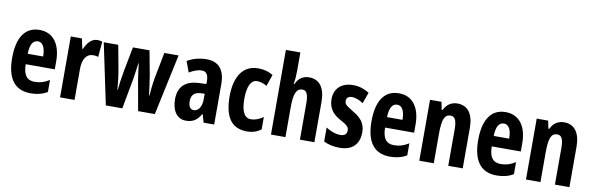

<svg xmlns="http://www.w3.org/2000/svg" viewBox="-51 -1224 5245 1698"><g transform="rotate(10 2571.5 -375.0)"><path d="M234 -556C103 -556 36 -454 36 -270C36 -97 99 10 250 10C307 10 356 -2 400 -28V-136C353 -107 314 -96 268 -96C198 -96 165 -140 164 -236H425V-309C425 -460 357 -556 234 -556ZM237 -454C280 -454 304 -407 304 -330H165C167 -418 194 -454 237 -454Z M751 -557C699 -557 660 -509 639 -457H633L614 -547H514V0H644V-279C644 -364 677 -418 738 -418C756 -418 771 -416 784 -411L796 -550C778 -555 765 -557 751 -557Z M1166 -275 1215 0H1365L1482 -547H1354L1309 -315C1299 -259 1293 -201 1290 -153H1286C1280 -206 1271 -268 1262 -326L1221 -547H1072L1030 -329C1017 -260 1010 -203 1005 -153H1002C997 -214 989 -282 979 -337L940 -547H810L925 0H1073L1124 -276C1131 -315 1137 -370 1144 -418H1147C1152 -375 1159 -320 1166 -275Z M1735 -557C1669 -557 1609 -541 1560 -511L1596 -414C1640 -440 1677 -452 1708 -452C1750 -452 1768 -423 1768 -363V-341L1700 -338C1583 -333 1518 -275 1518 -161C1518 -73 1554 10 1645 10C1709 10 1746 -17 1779 -73H1782L1803 0H1898V-362C1898 -491 1841 -557 1735 -557ZM1731 -252 1768 -254V-204C1768 -137 1739 -94 1698 -94C1666 -94 1649 -118 1649 -167C1649 -221 1676 -249 1731 -252Z M2194 10C2239 10 2284 -3 2319 -31V-142C2283 -116 2245 -102 2208 -102C2151 -102 2121 -158 2121 -271C2121 -384 2152 -444 2206 -444C2235 -444 2264 -435 2294 -417L2330 -521C2292 -545 2250 -557 2196 -557C2053 -557 1989 -437 1989 -271C1989 -80 2057 10 2194 10Z M2538 -591V-760H2408V0H2538V-263C2538 -385 2556 -440 2615 -440C2652 -440 2668 -404 2668 -324V0H2798V-361C2798 -487 2748 -557 2654 -557C2599 -557 2557 -529 2536 -477H2528C2535 -513 2538 -552 2538 -591Z M3200 -160C3200 -244 3154 -289 3087 -328C3019 -369 3007 -380 3007 -408C3007 -435 3024 -451 3056 -451C3092 -451 3127 -435 3158 -414L3194 -514C3148 -542 3102 -557 3049 -557C2945 -557 2881 -498 2881 -402C2881 -323 2920 -272 2988 -235C3058 -199 3070 -180 3070 -153C3070 -120 3050 -103 3013 -103C2966 -103 2917 -123 2882 -147V-21C2924 0 2972 10 3025 10C3135 10 3200 -49 3200 -160Z M3461 -556C3330 -556 3263 -454 3263 -270C3263 -97 3326 10 3477 10C3534 10 3583 -2 3627 -28V-136C3580 -107 3541 -96 3495 -96C3425 -96 3392 -140 3391 -236H3652V-309C3652 -460 3584 -556 3461 -556ZM3464 -454C3507 -454 3531 -407 3531 -330H3392C3394 -418 3421 -454 3464 -454Z M3986 -557C3931 -557 3889 -529 3865 -477H3857L3843 -547H3740V0H3870V-263C3870 -393 3889 -441 3944 -441C3987 -441 4000 -401 4000 -324V0H4130V-362C4130 -489 4078 -557 3986 -557Z M4419 -556C4288 -556 4221 -454 4221 -270C4221 -97 4284 10 4435 10C4492 10 4541 -2 4585 -28V-136C4538 -107 4499 -96 4453 -96C4383 -96 4350 -140 4349 -236H4610V-309C4610 -460 4542 -556 4419 -556ZM4422 -454C4465 -454 4489 -407 4489 -330H4350C4352 -418 4379 -454 4422 -454Z M4944 -557C4889 -557 4847 -529 4823 -477H4815L4801 -547H4698V0H4828V-263C4828 -393 4847 -441 4902 -441C4945 -441 4958 -401 4958 -324V0H5088V-362C5088 -489 5036 -557 4944 -557Z"/></g></svg>

Font: Noto Sans Ethiopic ExtraCondensed
Style: Bold
Weight: 700
Width: 2
Designer: Monotype Design Team
Foundry: Monotype Imaging Inc.
Version: Version 2.102